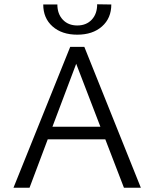

<svg xmlns="http://www.w3.org/2000/svg" viewBox="-20 -877 721 897"><path d="M182 -856H248Q248 -812 273.5 -785Q299 -758 341 -758Q383 -758 408.5 -785Q434 -812 434 -857L500 -856Q500 -792 456.5 -753.5Q413 -715 341 -715Q269 -715 225.5 -753.5Q182 -792 182 -856ZM472 -226H203L118 0H43L308 -658H374L638 0H559ZM449 -285 336 -579 225 -285Z"/></svg>

Font: Ysabeau SC
Style: Regular
Weight: 400
Designer: Christian Thalmann (Catharsis Fonts)
Version: Version 0.003